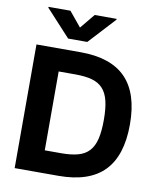

<svg xmlns="http://www.w3.org/2000/svg" viewBox="-100 -1033 928 1112"><g transform="rotate(10 363.5 -477.0)"><path d="M63.2 -727.3H323.2Q501.1 -727.3 589 -637.4Q676.8 -547.6 676.8 -364.3Q676.8 -180.8 588.8 -90.4Q500.7 0 321 0H63.2ZM217 -595.5V-131.7H314.6Q372.5 -131.7 412.5 -142.8Q452.4 -153.8 477.1 -180.6Q501.8 -207.4 512.6 -252.1Q523.4 -296.9 523.4 -364.3Q523.4 -431.5 512.6 -476Q501.8 -520.6 477.1 -547.2Q452.4 -573.9 412.6 -584.7Q372.9 -595.5 315 -595.5ZM94.1 -953.8H223L294.4 -867.2L365.8 -953.8H494.7V-948.9L350.5 -792.6H237.9L94.1 -948.9Z"/></g></svg>

Font: Cannonade
Style: Bold
Weight: 700
Designer: Rasmus Andersson
Foundry: rsms
Version: Version 3.012;git-f93a4a705